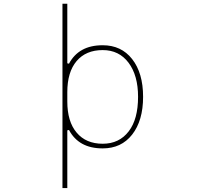

<svg xmlns="http://www.w3.org/2000/svg" viewBox="-20 -792 1040 1007"><path d="M307.6 194.3V-772.5H333V-460L341.8 -458Q367.2 -505.9 411.1 -530.3Q455.1 -554.7 518.6 -554.7Q567.4 -554.7 606 -536.6Q644.5 -518.6 672.9 -482.4Q730.5 -409.2 730.5 -284.2Q730.5 -159.2 672.9 -85.9Q644.5 -49.8 606 -31.7Q567.4 -13.7 518.6 -13.7Q455.1 -13.7 411.1 -38.1Q367.2 -62.5 341.8 -110.4L333 -108.4V194.3ZM518.6 -529.3Q430.7 -529.3 381.8 -471.7Q333 -414.1 333 -308.6V-259.8Q333 -154.3 381.8 -96.7Q430.7 -38.1 518.6 -38.1Q605.5 -38.1 655.3 -103.5Q704.1 -167 704.1 -284.2Q704.1 -396.5 654.3 -462.9Q604.5 -529.3 518.6 -529.3Z"/></svg>

Font: Mgen+ 1mn thin
Style: Regular
Weight: 100
Designer: [Source Han Sans]
Ryoko NISHIZUKA  (kana & ideographs); Paul D. Hunt (Latin, Greek & Cyrillic); Wenlong ZHANG  (bopomofo
Version: Version 1.059.20150602